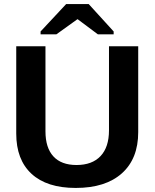

<svg xmlns="http://www.w3.org/2000/svg" viewBox="-20 -916 762 946"><path d="M353 10Q211 10 135.5 -59.5Q60 -129 60 -258V-688H204V-269Q204 -188 243 -145.5Q282 -103 357 -103Q434 -103 475.5 -147Q517 -191 517 -274V-688H661V-265Q661 -134 580.5 -62Q500 10 353 10ZM417 -896 540 -761V-747H462L363 -821H361L258 -747H180V-761L306 -896Z"/></svg>

Font: Libra Sans
Style: Bold
Weight: 700
Foundry: Context Ltd
Version: Version 1.000